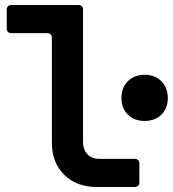

<svg xmlns="http://www.w3.org/2000/svg" viewBox="-20 -750 693 770"><path d="M369 0Q287 0 237.5 -49Q188 -98 188 -178V-597Q188 -617 168 -617H27Q7 -617 7 -637V-710Q7 -730 27 -730H293Q313 -730 313 -710V-181Q313 -150 330.5 -131.5Q348 -113 378 -113H519Q539 -113 539 -93V-20Q539 0 519 0ZM560 -265Q518 -265 492.5 -290.5Q467 -316 467 -357Q467 -398 492.5 -424Q518 -450 560 -450Q602 -450 627.5 -424Q653 -398 653 -357Q653 -316 627.5 -290.5Q602 -265 560 -265Z"/></svg>

Font: Pitagon Sans Mono
Style: Bold
Weight: 700
Monospace: yes
Designer: Travis Tran
Foundry: Pitagon
Version: Version 1.001; ttfautohint (v1.8.4.7-5d5b);gftools[0.9.26]